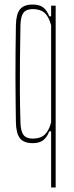

<svg xmlns="http://www.w3.org/2000/svg" viewBox="-20 -625 325 845"><path d="M205 200V-47H197Q186 -19.5 169.2 -7.2Q152.5 5 124 5Q85 5 68 -16.2Q51 -37.5 50 -86Q49.5 -125 48.8 -177.2Q48 -229.5 48 -287.8Q48 -346 48.5 -404.2Q49 -462.5 50 -514Q51 -563 68 -584Q85 -605 124 -605Q152.5 -605 169.2 -593Q186 -581 197 -553H205V-600H225V200ZM124 -15Q157 -15 175.8 -31.5Q194.5 -48 205 -86V-514Q194.5 -552.5 175.8 -568.8Q157 -585 124 -585Q95.5 -585 83.2 -568.8Q71 -552.5 70 -514Q68.5 -426 67.8 -356.2Q67 -286.5 67.5 -222Q68 -157.5 70 -86Q71 -48 83.2 -31.5Q95.5 -15 124 -15Z"/></svg>

Font: Big Shoulders Thin
Style: Regular
Weight: 100
Designer: Patric King
Foundry: XO Type Co
Version: Version 2.002